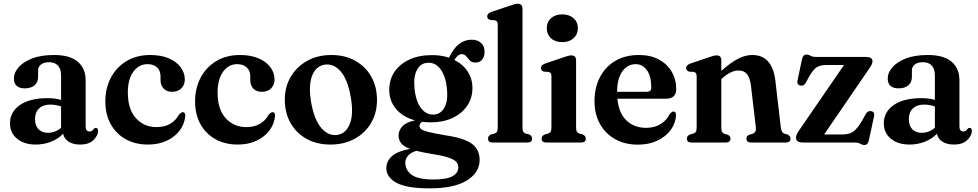

<svg xmlns="http://www.w3.org/2000/svg" viewBox="-20 -763 5234 1028"><path d="M33.5 -102.5Q33.5 -163.5 86.5 -200.5Q139.5 -237.5 235.5 -237.5Q275 -237.5 307 -228V-359.5Q307 -393.5 290.2 -411.8Q273.5 -430 243 -430Q214.5 -430 199.2 -417.5Q184 -405 184 -387V-351.5Q184 -322.5 165 -306.2Q146 -290 113 -290Q54.5 -290 54.5 -343Q54.5 -373.5 79 -402.2Q103.5 -431 151.2 -449.8Q199 -468.5 269.5 -468.5Q354.5 -468.5 396.5 -432.5Q438.5 -396.5 438.5 -333.5V-86Q438.5 -59 460 -59Q474 -59 481.5 -72.5Q486.5 -78.5 492 -78.5Q505 -78.5 505 -61.5Q505 -37.5 480.5 -13.2Q456 11 409 11Q371 11 347 -4.8Q323 -20.5 318 -47Q291.5 -19 252.8 -4Q214 11 171.5 11Q109.5 11 71.5 -20.2Q33.5 -51.5 33.5 -102.5ZM167.5 -125.5Q167.5 -89.5 186.5 -70.8Q205.5 -52 236 -52Q276 -52 307 -79V-193Q294 -197.5 279.8 -200.2Q265.5 -203 249.5 -203Q211 -203 189.2 -182.5Q167.5 -162 167.5 -125.5Z M969.5 -337.5Q969.5 -308.5 951 -290Q932.5 -271.5 902 -271.5Q872 -271.5 855.8 -288.8Q839.5 -306 839.5 -335V-355Q839.5 -384.5 820.8 -402Q802 -419.5 769.5 -419.5Q723.5 -419.5 694 -379Q664.5 -338.5 664.5 -268Q664.5 -177.5 708 -130Q751.5 -82.5 818 -82.5Q861.5 -82.5 891.5 -100.2Q921.5 -118 938 -149Q950.5 -162.5 959 -162.5Q972.5 -162 972 -142.5Q968.5 -99.5 942.5 -64.8Q916.5 -30 872.8 -9.5Q829 11 772 11Q705.5 11 654 -17.2Q602.5 -45.5 573.2 -97.5Q544 -149.5 544 -220.5Q544 -291 573.8 -347.2Q603.5 -403.5 657.5 -436Q711.5 -468.5 784.5 -468.5Q842 -468.5 883.5 -450.8Q925 -433 947.2 -403Q969.5 -373 969.5 -337.5Z M1450 -337.5Q1450 -308.5 1431.5 -290Q1413 -271.5 1382.5 -271.5Q1352.5 -271.5 1336.2 -288.8Q1320 -306 1320 -335V-355Q1320 -384.5 1301.2 -402Q1282.5 -419.5 1250 -419.5Q1204 -419.5 1174.5 -379Q1145 -338.5 1145 -268Q1145 -177.5 1188.5 -130Q1232 -82.5 1298.5 -82.5Q1342 -82.5 1372 -100.2Q1402 -118 1418.5 -149Q1431 -162.5 1439.5 -162.5Q1453 -162 1452.5 -142.5Q1449 -99.5 1423 -64.8Q1397 -30 1353.2 -9.5Q1309.5 11 1252.5 11Q1186 11 1134.5 -17.2Q1083 -45.5 1053.8 -97.5Q1024.5 -149.5 1024.5 -220.5Q1024.5 -291 1054.2 -347.2Q1084 -403.5 1138 -436Q1192 -468.5 1265 -468.5Q1322.5 -468.5 1364 -450.8Q1405.5 -433 1427.8 -403Q1450 -373 1450 -337.5Z M1754.5 -468.5Q1826.5 -468.5 1881.8 -437.8Q1937 -407 1967.8 -352.8Q1998.5 -298.5 1998.5 -227.5Q1998.5 -159 1967 -105Q1935.5 -51 1879.2 -20Q1823 11 1749 11Q1676.5 11 1621.5 -19.5Q1566.5 -50 1535.8 -104.2Q1505 -158.5 1505 -229.5Q1505 -298 1536.8 -352Q1568.5 -406 1624.5 -437.2Q1680.5 -468.5 1754.5 -468.5ZM1788 -41Q1834 -49 1854 -102.5Q1874 -156 1857.5 -246Q1841 -339 1803 -381.8Q1765 -424.5 1716.5 -416.5Q1670 -408.5 1650.2 -355.2Q1630.5 -302 1646.5 -211.5Q1663.5 -119 1701.8 -76Q1740 -33 1788 -41Z M2362 -39Q2465 -24 2506.5 6.8Q2548 37.5 2548 93Q2548 160.5 2480 203Q2412 245.5 2281 245.5Q2156.5 245.5 2102.5 215.5Q2048.5 185.5 2048.5 138Q2048.5 101 2077.5 74Q2106.5 47 2175.5 34Q2140 20.5 2127 3Q2114 -14.5 2114 -37.5Q2114 -63.5 2133.5 -85.8Q2153 -108 2202 -118.5Q2136.5 -136.5 2100.2 -180Q2064 -223.5 2064 -281Q2064 -336.5 2092.2 -378.5Q2120.5 -420.5 2172 -444.2Q2223.5 -468 2293.5 -468Q2342.5 -468 2384 -454Q2429 -550.5 2505.5 -550.5Q2536.5 -550.5 2555.5 -533.2Q2574.5 -516 2574.5 -486Q2574.5 -459.5 2561.5 -443.8Q2548.5 -428 2526 -428Q2506 -428 2495.5 -439.2Q2485 -450.5 2476 -461.8Q2467 -473 2452 -473Q2431.5 -473 2413 -442Q2459 -419 2484.2 -379.5Q2509.5 -340 2509.5 -292Q2509.5 -237.5 2481 -196Q2452.5 -154.5 2402.5 -131.2Q2352.5 -108 2287 -108Q2263 -108 2240 -111Q2226 -101 2226 -88.5Q2226 -79 2235.2 -71.5Q2244.5 -64 2273.8 -56.5Q2303 -49 2362 -39ZM2271 -427Q2233 -425.5 2213.2 -390Q2193.5 -354.5 2199 -294Q2205 -224 2233 -185.8Q2261 -147.5 2301.5 -149.5Q2339.5 -151 2359.2 -186.2Q2379 -221.5 2373.5 -283.5Q2367.5 -352 2340 -390.5Q2312.5 -429 2271 -427ZM2150 108Q2150 147.5 2184 172.8Q2218 198 2301.5 198Q2371.5 198 2402.8 180.5Q2434 163 2434 132.5Q2434 115 2421.5 102.2Q2409 89.5 2377.5 79.5Q2346 69.5 2288.5 60.5Q2242 53 2209.5 44.5Q2179.5 53.5 2164.8 70.5Q2150 87.5 2150 108Z M2777.5 -716V-81Q2777.5 -65 2781.5 -58Q2785.5 -51 2794 -48L2812.5 -43.5Q2829 -35.5 2829 -21Q2829 0 2804 0H2617.5Q2593 0 2593 -21Q2593 -35.5 2609.5 -43.5L2628 -48Q2637 -51 2641 -58Q2645 -65 2645 -81V-629Q2645 -641.5 2641.2 -647Q2637.5 -652.5 2629.5 -654.5L2604.5 -656Q2588.5 -661.5 2588.5 -675Q2588.5 -690.5 2610.5 -699L2708.5 -732Q2738.5 -743 2751.5 -743Q2777.5 -743 2777.5 -716Z M2990.5 -537.5Q2952.5 -537.5 2930 -558.2Q2907.5 -579 2907.5 -612Q2907.5 -645 2930.2 -665.5Q2953 -686 2990.5 -686Q3028 -686 3051 -665.5Q3074 -645 3074 -612Q3074 -579 3051 -558.2Q3028 -537.5 2990.5 -537.5ZM3064.5 -439.5V-81Q3064.5 -65.5 3068.8 -58.2Q3073 -51 3081.5 -48L3099.5 -43.5Q3116.5 -35.5 3116.5 -21Q3116.5 0 3091.5 0H2905Q2880 0 2880 -21Q2880 -35.5 2896.5 -43L2915.5 -48Q2924 -51 2928.2 -58Q2932.5 -65 2932.5 -81V-352.5Q2932.5 -365.5 2928.8 -370.8Q2925 -376 2917 -378L2891.5 -379.5Q2876 -385 2876 -399Q2876 -414 2898 -422.5L2995.5 -455.5Q3025.5 -466.5 3039 -466.5Q3064.5 -466.5 3064.5 -439.5Z M3600.5 -286Q3600.5 -234.5 3545.5 -234.5H3285.5Q3293 -157 3334.5 -117.8Q3376 -78.5 3440 -78.5Q3484.5 -78.5 3517.5 -99Q3550.5 -119.5 3565.5 -152.5Q3577.5 -166 3586 -166Q3600 -165.5 3599.5 -146Q3597.5 -103.5 3571.5 -67.8Q3545.5 -32 3500.2 -10.2Q3455 11.5 3395.5 11.5Q3326 11.5 3273.8 -17.8Q3221.5 -47 3192.2 -99.5Q3163 -152 3163 -221.5Q3163 -293 3191.8 -349Q3220.5 -405 3273.8 -436.8Q3327 -468.5 3401.5 -468.5Q3462.5 -468.5 3507 -444.8Q3551.5 -421 3576 -379.8Q3600.5 -338.5 3600.5 -286ZM3383.5 -419.5Q3340.5 -419.5 3312.5 -381.5Q3284.5 -343.5 3284 -271.5H3443Q3467 -271.5 3467 -294.5Q3467 -355.5 3443.5 -387.5Q3420 -419.5 3383.5 -419.5Z M3842 -439.5V-383.5Q3892.5 -428.5 3931.8 -448.5Q3971 -468.5 4007 -468.5Q4063 -468.5 4093.2 -433Q4123.5 -397.5 4131 -334.5L4160.5 -82Q4163.5 -53 4178.5 -48L4196 -43Q4212.5 -35 4212.5 -21Q4212.5 0 4187.5 0H4000.5Q3976.5 0 3976.5 -21.5Q3976.5 -34.5 3991 -41.5L4010 -46.5Q4019 -50 4023.8 -57.5Q4028.5 -65 4027 -81L4000.5 -306Q3995.5 -346 3980 -365.8Q3964.5 -385.5 3933.5 -385.5Q3893.5 -385.5 3846.5 -343.5L3842 -339.5V-81Q3842 -64.5 3846 -57.2Q3850 -50 3858.5 -46.5L3877 -41.5Q3891 -34.5 3891 -21.5Q3891 0 3867.5 0H3682.5Q3657.5 0 3657.5 -21Q3657.5 -35.5 3674 -43L3693 -48Q3701.5 -51 3705.8 -58Q3710 -65 3710 -81V-352.5Q3710 -365.5 3706.2 -370.8Q3702.5 -376 3694.5 -378L3669 -379.5Q3653.5 -385 3653.5 -399Q3653.5 -414 3675.5 -422.5L3773 -455.5Q3788.5 -461 3798.2 -463.8Q3808 -466.5 3817 -466.5Q3842 -466.5 3842 -439.5Z M4632 -393 4392.5 -43H4486Q4512 -43 4529.8 -48.8Q4547.5 -54.5 4562.2 -70.2Q4577 -86 4595 -115.5L4615.5 -153Q4627 -171.5 4644.5 -168Q4664.5 -164 4660 -141.5L4632 -11.5Q4626.5 13.5 4608.5 13.5Q4597.5 13.5 4586.5 6.8Q4575.5 0 4553 0H4279Q4242 0 4242 -26Q4242 -41.5 4257.5 -63.5L4499 -415H4405.5Q4372.5 -415 4353.2 -403Q4334 -391 4313.5 -355L4294 -319.5Q4283 -300.5 4265 -305Q4245.5 -309.5 4250 -332L4274 -446Q4279.5 -471 4298 -471Q4309 -471 4319.8 -464.5Q4330.5 -458 4352.5 -458H4618Q4651.5 -458 4651.5 -434Q4651.5 -420.5 4632 -393Z M4712 -102.5Q4712 -163.5 4765 -200.5Q4818 -237.5 4914 -237.5Q4953.5 -237.5 4985.5 -228V-359.5Q4985.5 -393.5 4968.8 -411.8Q4952 -430 4921.5 -430Q4893 -430 4877.8 -417.5Q4862.5 -405 4862.5 -387V-351.5Q4862.5 -322.5 4843.5 -306.2Q4824.5 -290 4791.5 -290Q4733 -290 4733 -343Q4733 -373.5 4757.5 -402.2Q4782 -431 4829.8 -449.8Q4877.5 -468.5 4948 -468.5Q5033 -468.5 5075 -432.5Q5117 -396.5 5117 -333.5V-86Q5117 -59 5138.5 -59Q5152.5 -59 5160 -72.5Q5165 -78.5 5170.5 -78.5Q5183.5 -78.5 5183.5 -61.5Q5183.5 -37.5 5159 -13.2Q5134.5 11 5087.5 11Q5049.5 11 5025.5 -4.8Q5001.5 -20.5 4996.5 -47Q4970 -19 4931.2 -4Q4892.5 11 4850 11Q4788 11 4750 -20.2Q4712 -51.5 4712 -102.5ZM4846 -125.5Q4846 -89.5 4865 -70.8Q4884 -52 4914.5 -52Q4954.5 -52 4985.5 -79V-193Q4972.5 -197.5 4958.2 -200.2Q4944 -203 4928 -203Q4889.5 -203 4867.8 -182.5Q4846 -162 4846 -125.5Z"/></svg>

Font: Fraunces 72pt S050 SemiBold
Style: Regular
Weight: 600
Version: Version 1.000; ttfautohint (v1.8.3)